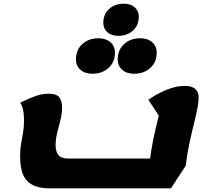

<svg xmlns="http://www.w3.org/2000/svg" viewBox="-20 -994 1134 1039"><path d="M247 25Q167 25 128 -14Q89 -53 89 -147Q89 -188 94.5 -218.5Q100 -249 105 -278Q110 -307 110 -343Q110 -377 104.5 -401Q99 -425 89 -438Q128 -458 167.5 -472.5Q207 -487 244 -487Q285 -487 300.5 -467.5Q316 -448 316 -413Q316 -381 307.5 -346.5Q299 -312 290 -277.5Q281 -243 281 -209Q281 -172 297 -154Q313 -136 348 -136H867L789 -114Q793 -147 798.5 -180Q804 -213 810.5 -245Q817 -277 824 -306Q831 -335 837.5 -361Q844 -387 849 -408L848 -355L783 -454Q828 -486 880 -507.5Q932 -529 979 -529Q1019 -529 1037 -512.5Q1055 -496 1055 -464Q1055 -445 1049.5 -415Q1044 -385 1035 -347.5Q1026 -310 1016 -268Q1006 -226 998 -182.5Q990 -139 985 -97L905 25ZM706 -595Q665 -595 641 -616.5Q617 -638 617 -672Q617 -724 651.5 -755.5Q686 -787 738 -787Q779 -787 803.5 -765.5Q828 -744 828 -709Q828 -658 793.5 -626.5Q759 -595 706 -595ZM480 -595Q439 -595 415 -616.5Q391 -638 391 -672Q391 -724 425.5 -755.5Q460 -787 512 -787Q553 -787 577.5 -765.5Q602 -744 602 -709Q602 -658 567.5 -626.5Q533 -595 480 -595ZM620 -800Q583 -800 561 -819.5Q539 -839 539 -870Q539 -917 570.5 -945.5Q602 -974 649 -974Q687 -974 709 -954.5Q731 -935 731 -903Q731 -857 699.5 -828.5Q668 -800 620 -800Z"/></svg>

Font: Lemonada
Style: Regular
Weight: 400
Designer: Mohamed Gaber (Arabic), Eduardo Tunni (Latin)
Foundry: Kief Type Foundry
Version: Version 4.005